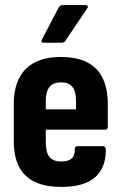

<svg xmlns="http://www.w3.org/2000/svg" viewBox="-20 -727 479 755"><path d="M221 8Q127 8 80.5 -36.5Q34 -81 34 -173V-316Q34 -408 81 -455.5Q128 -503 219 -503Q312 -503 358 -456.5Q404 -410 404 -315V-229Q404 -217 393 -217H160V-169Q160 -128 174.5 -110Q189 -92 221 -92Q248 -92 261.5 -103.5Q275 -115 274 -141Q274 -152 285 -152H385Q395 -152 396 -140Q397 -67 353.5 -29.5Q310 8 221 8ZM160 -297H279V-328Q279 -367 265 -385Q251 -403 221 -403Q189 -403 174.5 -385Q160 -367 160 -328ZM152 -559Q139 -559 145 -572L211 -698Q217 -707 226 -707H317Q323 -707 325 -703Q327 -699 323 -694L238 -568Q233 -559 222 -559Z"/></svg>

Font: Sofia Sans Condensed ExtraBold
Style: Regular
Weight: 800
Designer: Botio Nikoltchev, Ani Petrova
Foundry: lettersoup
Version: Version 4.101